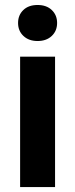

<svg xmlns="http://www.w3.org/2000/svg" viewBox="-20 -758 305 778"><path d="M203.1 0H61.5V-528.3H203.1ZM53.2 -665Q53.2 -696.8 74.5 -717.3Q95.7 -737.8 132.3 -737.8Q168.5 -737.8 189.9 -717.3Q211.4 -696.8 211.4 -665Q211.4 -632.8 189.7 -612.3Q168 -591.8 132.3 -591.8Q96.7 -591.8 75 -612.3Q53.2 -632.8 53.2 -665Z"/></svg>

Font: SteelSelectRoboto
Style: Roboto-Bold
Weight: 700
Designer: Google
Version: Version 2.137; 2017